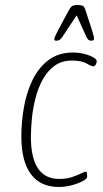

<svg xmlns="http://www.w3.org/2000/svg" viewBox="-20 -738 410 764"><path d="M214 6Q141 6 103 -45Q65 -96 65 -195Q65 -249 74.5 -307Q84 -365 107.5 -415.5Q131 -466 171 -497.5Q211 -529 271 -529Q294 -529 315.5 -523.5Q337 -518 351 -510Q365 -502 365 -494Q365 -489 361 -481.5Q357 -474 352 -474Q344 -474 324.5 -485.5Q305 -497 266 -497Q226 -497 197.5 -476.5Q169 -456 150.5 -422.5Q132 -389 121.5 -348.5Q111 -308 107 -267.5Q103 -227 103 -193Q103 -26 216 -26Q245 -26 267 -33.5Q289 -41 303 -48Q317 -55 321 -55Q325 -55 326 -49Q327 -43 327 -35Q327 -27 309.5 -17.5Q292 -8 266 -1Q240 6 214 6ZM204 -576Q196 -576 196 -582Q196 -587 202.5 -600.5Q209 -614 213 -621L251 -692Q260 -709 266.5 -713.5Q273 -718 289 -718Q306 -718 311.5 -713.5Q317 -709 322 -692L345 -621Q347 -614 350.5 -602.5Q354 -591 354 -585Q354 -576 344 -576Q338 -576 333.5 -578.5Q329 -581 324 -591L285 -677L228 -591Q222 -582 216.5 -579Q211 -576 204 -576Z"/></svg>

Font: Asap Condensed Condensed Thin
Style: Italic
Weight: 100
Width: 3
Italic angle: -6°
Designer: Pablo Cosgaya
Foundry: Omnibus-Type
Version: Version 3.001; ttfautohint (v1.8.4.7-5d5b)